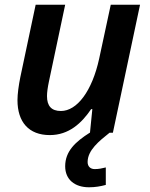

<svg xmlns="http://www.w3.org/2000/svg" viewBox="-20 -562 635 813"><path d="M191 10C272 10 326 -41 366 -100H371L361 0H360C300 38 256 78 256 142C256 198 296 231 357 231C383 231 406 227 428 221V147C412 151 398 154 381 154C363 154 351 143 351 124C351 74 400 35 444 0H458L573 -542H449L400 -314C370 -176 306 -92 238 -92C198 -92 179 -113 179 -155C179 -171 182 -192 187 -216L256 -542H131L66 -235C59 -200 54 -164 54 -138C54 -45 102 10 191 10Z"/></svg>

Font: Noto Sans SemiBold
Style: Italic
Weight: 600
Italic angle: -12°
Designer: Monotype Design Team
Foundry: Monotype Imaging Inc.
Version: Version 2.013